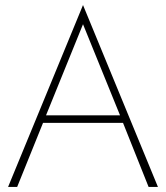

<svg xmlns="http://www.w3.org/2000/svg" viewBox="-20 -741 658 761"><path d="M134 -254H485L476 -284H143ZM309 -645 461 -271 464 -263 569 0H606L309 -721L12 0H48L155 -265L158 -273Z"/></svg>

Font: Jost ExtraLight
Style: Regular
Weight: 250
Version: Version 3.710